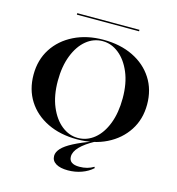

<svg xmlns="http://www.w3.org/2000/svg" viewBox="-126 -800 1021 1106"><g transform="rotate(15 384.0 -246.5)"><path d="M383.9 11.3Q283.1 11.3 206.9 -25.8Q130.6 -62.9 88.3 -129.4Q46 -196 46 -284.7Q46 -372.6 89.1 -439.5Q132.3 -506.5 208.9 -544.4Q285.5 -582.3 383.9 -582.3Q484.7 -582.3 560.9 -545.2Q637.1 -508.1 679.8 -441.5Q722.6 -375 722.6 -286.3Q722.6 -198.4 679 -131.5Q635.5 -64.5 559.3 -26.6Q483.1 11.3 383.9 11.3ZM385.5 2.4Q440.3 2.4 483.9 -33.1Q527.4 -68.5 552.4 -133.5Q577.4 -198.4 577.4 -285.5Q577.4 -374.2 550 -438.7Q522.6 -503.2 478.2 -538.3Q433.9 -573.4 382.3 -573.4Q327.4 -573.4 284.3 -537.9Q241.1 -502.4 215.7 -437.5Q190.3 -372.6 190.3 -285.5Q190.3 -197.6 217.7 -132.7Q245.2 -67.7 289.5 -32.7Q333.9 2.4 385.5 2.4ZM379 197.6Q333.1 197.6 307.3 181.9Q281.5 166.1 281.5 137.1Q281.5 114.5 302 91.9Q322.6 69.4 366.9 46.4Q411.3 23.4 481.5 -3.2H489.5Q433.1 27.4 404.4 57.3Q375.8 87.1 375.8 116.1Q375.8 160.5 437.9 160.5Q486.3 160.5 522.6 137.9L525.8 145.2Q498.4 170.2 460.1 183.9Q421.8 197.6 379 197.6ZM197.6 -682.3V-691.1H568.5V-682.3Z"/></g></svg>

Font: Playfair 144pt SemiExpanded ExtraBold
Style: Regular
Weight: 800
Width: 6
Designer: Claus Eggers Sørensen
Foundry: Claus Eggers Sørensen
Version: Version 2.203